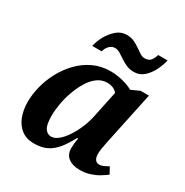

<svg xmlns="http://www.w3.org/2000/svg" viewBox="-176 -906 1018 1057"><g transform="rotate(30 332.5 -377.0)"><path d="M183 10Q136 10 104 -14Q72 -38 56 -79.5Q40 -121 40 -173Q40 -220 53 -271.5Q66 -323 92 -371.5Q118 -420 156 -459.5Q194 -499 243.5 -522.5Q293 -546 354 -546Q380 -546 407 -541Q434 -536 457 -528Q480 -520 495 -511L548 -535H601L535 -223Q533 -212 528.5 -192Q524 -172 521 -151.5Q518 -131 518 -118Q518 -93 527.5 -81Q537 -69 553 -69Q567 -69 580 -75Q593 -81 609 -90L631 -50Q614 -37 591 -23Q568 -9 538.5 0.5Q509 10 473 10Q429 10 402 -10.5Q375 -31 375 -70Q375 -86 376.5 -101Q378 -116 382 -135H375Q351 -89 325 -56.5Q299 -24 265.5 -7Q232 10 183 10ZM246 -70Q268 -70 291 -88.5Q314 -107 335 -138.5Q356 -170 372.5 -209Q389 -248 397 -288L432 -454Q422 -468 405 -475Q388 -482 368 -482Q333 -482 305 -461Q277 -440 256 -405Q235 -370 220.5 -329Q206 -288 199 -246.5Q192 -205 192 -172Q192 -114 207.5 -92Q223 -70 246 -70ZM463 -606Q436 -606 414.5 -615.5Q393 -625 375 -637.5Q357 -650 341 -659.5Q325 -669 309 -669Q288 -669 273 -652.5Q258 -636 254 -616H194Q200 -647 218.5 -681Q237 -715 265 -739.5Q293 -764 329 -764Q356 -764 376.5 -754.5Q397 -745 414.5 -732.5Q432 -720 447 -710.5Q462 -701 478 -701Q504 -701 516 -717.5Q528 -734 533 -754H593Q586 -722 569 -687.5Q552 -653 525.5 -629.5Q499 -606 463 -606Z"/></g></svg>

Font: Noto Serif
Style: Italic
Weight: 400
Italic angle: -12°
Designer: Monotype Design Team
Foundry: Monotype Imaging Inc.
Version: Version 2.013